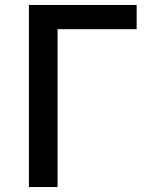

<svg xmlns="http://www.w3.org/2000/svg" viewBox="-20 -757 609 777"><path d="M97 0H213V-639H533V-737H97Z"/></svg>

Font: ChiuKong Gothic CL Medium
Style: Regular
Weight: 500
Designer: Ryoko NISHIZUKA 西塚涼子 (kana, bopomofo & ideographs); Paul D. Hunt (Latin, Greek & Cyrillic); Sandoll Communications 산돌커뮤니
Foundry: Adobe
Version: Version 1.300